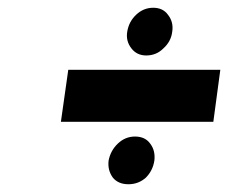

<svg xmlns="http://www.w3.org/2000/svg" viewBox="-20 -545 642 495"><path d="M375 -525Q350 -525 331 -507Q312 -489 308 -463Q304 -439 319 -420Q333 -402 357 -402Q383 -402 401 -420Q421 -438 424 -463Q428 -488 413 -507Q400 -525 375 -525ZM156 -365 137 -231H530L548 -365ZM328 -193Q303 -193 284 -175Q265 -157 260 -131Q257 -106 271 -87Q285 -70 311 -70Q337 -70 356 -87Q374 -105 378 -131Q381 -157 367 -175Q354 -193 328 -193Z"/></svg>

Font: Unageo
Style: Bold-Italic
Weight: 700
Designer: Richard Sepsi
Foundry: Richard Sepsi
Version: Version 2.000